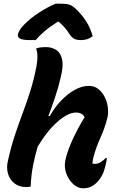

<svg xmlns="http://www.w3.org/2000/svg" viewBox="-20 -1014 640 1044"><path d="M463 -547Q493 -547 514.5 -530Q536 -513 549.5 -486Q563 -459 566.5 -429Q570 -399 564 -373Q549 -315 525.5 -264Q502 -213 487 -155Q486 -147 484.5 -140Q483 -133 482 -125Q486 -124 489.5 -123.5Q493 -123 497 -123Q512 -123 527 -132Q542 -141 555 -155H561Q560 -146 558.5 -136Q557 -126 553 -111Q546 -82 536 -62.5Q526 -43 512 -27Q495 -9 476 0.5Q457 10 431 10Q403 10 378 -13Q353 -36 340.5 -70.5Q328 -105 335 -141Q346 -192 373.5 -252.5Q401 -313 440 -377Q427 -402 393 -402Q351 -402 295 -354Q239 -306 185 -217Q170 -167 159.5 -113Q149 -59 147 0Q137 3 122 3Q84 3 58.5 -17Q33 -37 23.5 -69.5Q14 -102 23 -139Q39 -213 60 -276Q81 -339 103 -398Q125 -457 144.5 -518.5Q164 -580 178 -652Q183 -678 183.5 -704.5Q184 -731 176 -750Q189 -755 201.5 -756.5Q214 -758 228 -758Q261 -758 285 -743Q309 -728 317.5 -692Q326 -656 310 -593Q297 -537 279.5 -485Q262 -433 243 -383H251Q275 -427 310 -464.5Q345 -502 385 -524.5Q425 -547 463 -547ZM283 -994H315Q341 -994 358 -988.5Q375 -983 397 -961Q426 -933 448.5 -898Q471 -863 484 -817Q470 -806 454 -801Q438 -796 421 -796Q396 -796 382.5 -803.5Q369 -811 357 -830Q347 -846 333.5 -862Q320 -878 299 -896H294Q250 -868 221 -843Q192 -818 174 -796H141Q73 -796 77 -825Q79 -836 87 -850Q95 -864 114 -883Q149 -918 196 -948Q243 -978 283 -994Z"/></svg>

Font: Recursive Sn Csl St
Style: Bold Italic
Weight: 700
Italic angle: -15°
Version: Version 1.079;hotconv 1.0.112;makeotfexe 2.5.65598; ttfautoh